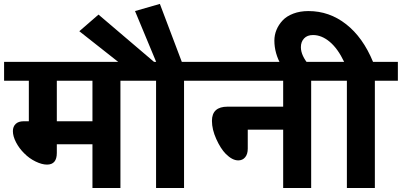

<svg xmlns="http://www.w3.org/2000/svg" viewBox="-35 -938 2005 958"><path d="M426.3 -535.2H248.5V-333H426.3ZM426.3 0V-218.3H248.5V-174.8Q248.5 -116.7 199.7 -116.7Q174.3 -116.7 142.6 -132.1Q110.8 -147.5 85.9 -172.9Q61 -197.3 45.2 -227.5Q29.3 -257.8 29.3 -283.7Q29.3 -306.2 43.2 -319.6Q57.1 -333 83.5 -333H108.9V-535.2H-14.6V-629.4H680.2V-535.2H565.9V0Z M743.7 0V-535.2H650.9V-607.4H582.5L360.8 -782.2L456.5 -865.2L733.4 -629.4H744.1L638.7 -882.8L762.7 -918.5L872.1 -629.4H998V-535.2H883.3V0Z M1377.9 0V-291H1201.2V-196.3Q1201.2 -168.9 1188.2 -153.3Q1175.3 -137.7 1153.8 -137.7Q1124 -137.7 1091.3 -170.4Q1065.9 -196.3 1044.2 -244.1Q1022.5 -292 1022.5 -335Q1022.5 -405.8 1100.6 -405.8H1377.9V-535.2H968.8V-629.4H1632.3V-535.2H1517.6V0Z M1695.8 0V-535.2H1603V-629.4H1682.1Q1650.4 -695.8 1610.1 -729.5Q1569.8 -763.2 1526.9 -763.2Q1498 -763.2 1482.2 -746.3Q1466.3 -729.5 1466.3 -702.6Q1466.3 -660.2 1508.3 -611.8H1368.7Q1334 -671.9 1334 -735.4Q1334 -763.2 1344.5 -788.8Q1355 -814.5 1375 -835.9Q1395 -857.4 1428.5 -870.1Q1461.9 -882.8 1503.9 -882.8Q1608.4 -882.8 1692.1 -817.1Q1775.9 -751.5 1826.2 -629.4H1950.2V-535.2H1835.4V0Z"/></svg>

Font: Khula Bold
Style: Regular
Weight: 700
Designer: Erin McLaughlin, Steve Matteson
Version: Version 1.000;PS 1.0;hotconv 1.0.72;makeotf.lib2.5.5900